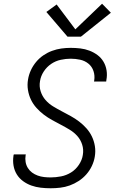

<svg xmlns="http://www.w3.org/2000/svg" viewBox="-20 -999 640 1027"><path d="M251 8Q224 8 198 5Q172 2 148 -6.5Q124 -15 103.5 -30Q83 -45 70 -66Q57 -87 52.5 -112.5Q48 -138 52 -165Q52 -167 52.5 -169Q53 -171 54 -173H118Q118 -172 117.5 -170.5Q117 -169 117 -168Q114 -150 117 -132.5Q120 -115 129 -100.5Q138 -86 151.5 -76Q165 -66 181.5 -60Q198 -54 215.5 -52Q233 -50 251 -50Q278 -50 306.5 -55.5Q335 -61 360 -76.5Q385 -92 402 -117.5Q419 -143 423 -170Q428 -199 419.5 -225.5Q411 -252 393.5 -271.5Q376 -291 353 -305Q330 -319 306 -331.5Q282 -344 258.5 -357Q235 -370 214 -386Q193 -402 175 -422Q157 -442 145.5 -466Q134 -490 129.5 -518Q125 -546 130 -574Q134 -599 145 -623Q156 -647 173 -667.5Q190 -688 212 -703Q234 -718 258.5 -727Q283 -736 308 -739.5Q333 -743 358 -743Q384 -743 409.5 -740Q435 -737 458.5 -728Q482 -719 501.5 -704.5Q521 -690 533.5 -669Q546 -648 550 -622.5Q554 -597 549 -571Q549 -569 548.5 -567Q548 -565 548 -563H483Q483 -565 483.5 -566Q484 -567 484 -569Q488 -595 480 -619Q472 -643 453 -658.5Q434 -674 409 -679.5Q384 -685 358 -685Q332 -685 304.5 -679Q277 -673 253.5 -657Q230 -641 214 -616.5Q198 -592 194 -565Q189 -537 197.5 -510.5Q206 -484 223.5 -464Q241 -444 264 -430Q287 -416 311 -403.5Q335 -391 358.5 -378Q382 -365 403 -349Q424 -333 442 -313Q460 -293 471.5 -269Q483 -245 487.5 -217.5Q492 -190 487 -161Q483 -136 471.5 -111.5Q460 -87 442 -66.5Q424 -46 401 -31Q378 -16 353 -7Q328 2 302 5Q276 8 251 8ZM341 -803 228 -935 283 -975 383 -842 526 -979 573 -931 413 -803Z"/></svg>

Font: Iosevka SS04 Light Extended
Style: Italic
Weight: 300
Width: 7
Italic angle: -9°
Monospace: yes
Designer: Belleve Invis
Foundry: Belleve Invis
Version: Version 19.0.0; ttfautohint (v1.8.4)